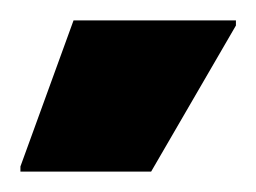

<svg xmlns="http://www.w3.org/2000/svg" viewBox="-20 -728 251 188"><path d="M0 -560V-565L52 -708H211V-703L128 -560Z"/></svg>

Font: Saira Condensed Black
Style: Regular
Weight: 900
Width: 3
Designer: Hector Gatti with collaboration of the Omnibus-Type team
Foundry: Omnibus-Type
Version: Version 1.101